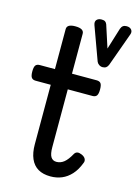

<svg xmlns="http://www.w3.org/2000/svg" viewBox="-122 -863 679 947"><g transform="rotate(15 217.0 -389.5)"><path d="M232 17Q194 17 168.5 2Q143 -13 130 -43Q117 -73 117 -116V-420H40Q25 -420 18.5 -429Q12 -438 12 -460Q12 -483 18.5 -491.5Q25 -500 40 -500H117V-704Q117 -717 127.5 -723.5Q138 -730 160 -730Q182 -730 193 -723.5Q204 -717 204 -704V-500H330Q345 -500 351.5 -491.5Q358 -483 358 -460Q358 -438 351.5 -429Q345 -420 330 -420H204V-125Q204 -90 213.5 -75Q223 -60 242 -60Q263 -60 280.5 -74Q298 -88 316 -121Q322 -130 331 -131.5Q340 -133 354 -127Q369 -120 373.5 -109.5Q378 -99 373 -89Q359 -52 337.5 -28.5Q316 -5 289.5 6Q263 17 232 17ZM404 -796Q421 -796 429 -786Q437 -776 432 -762L370 -590Q366 -580 359 -575Q352 -570 341 -570Q331 -570 322.5 -576Q314 -582 311 -590L249 -760Q243 -777 251.5 -786.5Q260 -796 277 -796Q289 -796 295 -791.5Q301 -787 304 -779L341 -665L375 -775Q379 -786 386 -791Q393 -796 404 -796Z"/></g></svg>

Font: Playwrite GB S
Style: Regular
Weight: 400
Designer: Veronika Burian, José Scaglione
Foundry: TypeTogether
Version: Version 1.000